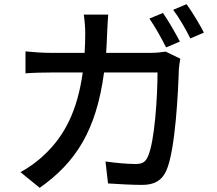

<svg xmlns="http://www.w3.org/2000/svg" viewBox="-20 -853 1040 919"><path d="M760 -791 695 -764C722 -726 755 -666 775 -626L841 -654C821 -693 785 -755 760 -791ZM873 -833 809 -806C837 -769 870 -712 891 -669L956 -697C937 -734 900 -796 873 -833ZM843 -572 773 -606C753 -603 730 -600 704 -600H488C490 -631 492 -664 493 -698C494 -722 496 -759 498 -783H381C385 -759 388 -718 388 -696C388 -662 387 -630 385 -600H224C185 -600 140 -603 102 -607V-502C140 -505 187 -506 224 -506H376C351 -325 290 -204 193 -113C158 -79 114 -48 78 -29L170 46C342 -75 441 -228 478 -506H734C734 -398 721 -172 687 -102C676 -77 660 -68 630 -68C589 -68 536 -73 485 -80L497 25C548 28 606 32 660 32C721 32 755 10 776 -36C820 -134 833 -420 836 -521C837 -534 840 -555 843 -572Z"/></svg>

Font: ChiuKong Gothic CL Medium
Style: Regular
Weight: 500
Designer: Ryoko NISHIZUKA 西塚涼子 (kana, bopomofo & ideographs); Paul D. Hunt (Latin, Greek & Cyrillic); Sandoll Communications 산돌커뮤니
Foundry: Adobe
Version: Version 1.300